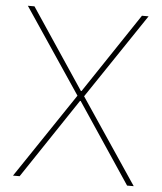

<svg xmlns="http://www.w3.org/2000/svg" viewBox="-52 -773 689 819"><g transform="rotate(5 292.5 -363.5)"><path d="M62.5 -727.3 291.2 -384.9H294L522.7 -727.3H551.1L306.8 -363.6L551.1 0H522.7L294 -342.3H291.2L62.5 0H34.1L278.4 -363.6L34.1 -727.3Z"/></g></svg>

Font: Inter P Thin
Style: Regular
Weight: 100
Designer: Rasmus Andersson
Foundry: rsms
Version: Version 3.018;git-588b23468